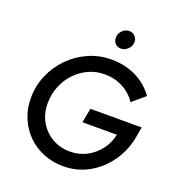

<svg xmlns="http://www.w3.org/2000/svg" viewBox="-160 -1042 1096 1185"><g transform="rotate(20 388.0 -450.0)"><path d="M386.3 12Q315.7 12 255.7 -12.7Q195.7 -37.3 151 -81.8Q106.3 -126.3 81.3 -186.3Q56.3 -246.3 56.3 -316Q56.3 -396.3 86.8 -467.5Q117.3 -538.7 171.3 -593.2Q225.3 -647.7 295.5 -678.5Q365.7 -709.3 444.7 -709.3Q533.3 -709.3 606.3 -673.7Q679.3 -638 726 -572L642.7 -502Q610 -552.7 555.2 -581Q500.3 -609.3 436.7 -609.3Q380.7 -609.3 331.5 -587Q282.3 -564.7 244.8 -525.2Q207.3 -485.7 186.2 -433.3Q165 -381 165 -321Q165 -254 194.8 -201.3Q224.7 -148.7 277 -118Q329.3 -87.3 395.3 -87.3Q453 -87.3 502.3 -112.5Q551.7 -137.7 586 -181.8Q620.3 -226 633 -284H406.7L424.7 -378.7H761.3L750.7 -318.7Q734.7 -222.7 682.3 -147.8Q630 -73 553.5 -30.5Q477 12 386.3 12ZM474.1 -792Q451 -792 436.3 -807.2Q421.7 -822.3 421.7 -845.3Q421.7 -872 441.3 -892Q461 -912 488 -912Q509.6 -912 524.6 -896.5Q539.7 -881 539.7 -858.5Q539.7 -832.3 519.6 -812.2Q499.6 -792 474.1 -792Z"/></g></svg>

Font: Red Hat Display VF
Style: Italic
Weight: 300
Italic angle: -12°
Designer: Pentagram, MCKL
Foundry: Pentagram, MCKL
Version: Version 1.010